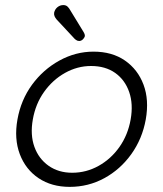

<svg xmlns="http://www.w3.org/2000/svg" viewBox="-20 -727 644 757"><path d="M554.7 -255.9Q541 -179.7 497.6 -119.1Q454.1 -58.6 391.1 -24.4Q328.1 9.8 254.9 9.8Q183.6 9.8 132.3 -24.4Q81.1 -58.6 58.1 -119.1Q35.2 -179.7 48.8 -255.9Q62.5 -333 106.4 -393.1Q150.4 -453.1 214.4 -488.3Q278.3 -523.4 348.6 -523.4Q421.9 -523.4 472.7 -488.3Q523.4 -453.1 545.9 -393.1Q568.4 -333 554.7 -255.9ZM495.1 -255.9Q505.9 -316.4 489.3 -364.3Q472.7 -412.1 434.1 -439.5Q395.5 -466.8 338.9 -466.8Q285.2 -466.8 236.3 -439.5Q187.5 -412.1 153.8 -364.7Q120.1 -317.4 109.4 -255.9Q98.6 -195.3 115.7 -147.9Q132.8 -100.6 171.9 -73.2Q210.9 -45.9 264.6 -45.9Q320.3 -45.9 369.1 -73.2Q418 -100.6 451.2 -147.9Q484.4 -195.3 495.1 -255.9ZM292 -565.4Q285.2 -565.4 279.3 -569.8Q273.4 -574.2 269.5 -579.1L203.1 -650.4Q198.2 -656.2 195.3 -662.6Q192.4 -668.9 193.4 -676.8Q196.3 -690.4 206.5 -698.7Q216.8 -707 229.5 -707Q240.2 -707 246.6 -700.7Q252.9 -694.3 255.9 -688.5L309.6 -600.6Q315.4 -590.8 314.5 -584Q312.5 -577.1 306.2 -571.3Q299.8 -565.4 292 -565.4Z"/></svg>

Font: Quicksand
Style: Italic
Weight: 400
Designer: Andrew Paglinawan
Foundry: Andrew Paglinawan
Version: Version 3.006